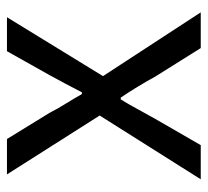

<svg xmlns="http://www.w3.org/2000/svg" viewBox="-42 -540 583 538"><g transform="rotate(-90 249.0 -271.5)"><path d="M15.1 0 193.8 -283.2 28.8 -543H127.9L201.2 -423.8Q212.9 -400.9 226.8 -378.7Q240.7 -356.4 253.9 -333H258.8Q271 -356.4 282.7 -378.7Q294.4 -400.9 307.1 -423.8L374 -543H469.2L304.2 -273.9L482.9 0H382.8L303.2 -127Q275.4 -177.7 244.1 -224.1H238.8Q224.6 -200.7 211.4 -176.3Q198.2 -151.9 184.1 -127L110.8 0Z"/></g></svg>

Font: Source Han Sans CN
Style: Regular
Weight: 400
Designer: Ryoko NISHIZUKA  (kana, bopomofo & ideographs); Paul D. Hunt (Latin, Greek & Cyrillic); Sandoll Communications , Soo-you
Foundry: Adobe
Version: Version 2.004;hotconv 1.0.118;makeotfexe 2.5.65603